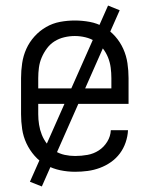

<svg xmlns="http://www.w3.org/2000/svg" viewBox="-20 -612 540 693"><path d="M251 8Q274 8 296.5 5Q319 2 340.5 -6Q362 -14 380.5 -27Q399 -40 412.5 -58Q426 -76 433.5 -98Q441 -120 442 -142H380Q379 -120 367 -100.5Q355 -81 336.5 -69Q318 -57 296 -53Q274 -49 251 -49Q232 -49 213.5 -53Q195 -57 178.5 -67Q162 -77 150 -92.5Q138 -108 131 -125.5Q124 -143 121 -162Q118 -181 118 -200V-237H444V-330Q444 -357 440 -384Q436 -411 425 -435.5Q414 -460 396 -480.5Q378 -501 354.5 -514.5Q331 -528 304 -533Q277 -538 250 -538Q223 -538 196.5 -533Q170 -528 146.5 -514.5Q123 -501 104.5 -480.5Q86 -460 75 -435.5Q64 -411 60 -384Q56 -357 56 -330V-200Q56 -173 60 -146Q64 -119 75.5 -94.5Q87 -70 105 -49.5Q123 -29 147 -16Q171 -3 197.5 2.5Q224 8 251 8ZM118 -293V-330Q118 -349 120.5 -368Q123 -387 130.5 -404.5Q138 -422 149.5 -437.5Q161 -453 177 -463Q193 -473 212 -477.5Q231 -482 250 -482Q269 -482 288 -477.5Q307 -473 323 -463Q339 -453 351 -437.5Q363 -422 370 -404.5Q377 -387 379.5 -368Q382 -349 382 -330V-293ZM131 61 412 -575 370 -592 88 44Z"/></svg>

Font: Iosevka SS09 Light
Style: Regular
Weight: 300
Monospace: yes
Designer: Belleve Invis
Foundry: Belleve Invis
Version: Version 5.2.1; ttfautohint (v1.8.3)